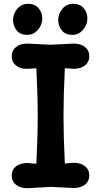

<svg xmlns="http://www.w3.org/2000/svg" viewBox="-20 -986 530 1013"><path d="M125 -756 247 -750 369 -756Q406 -756 428.5 -738Q451 -720 451 -689.5Q451 -659 428.5 -641Q406 -623 369 -623L322 -626Q315 -478 315 -374.5Q315 -271 322 -123Q358 -127 369 -127Q406 -127 428.5 -109Q451 -91 451 -60.5Q451 -30 428.5 -12Q406 6 369 6L247 0L125 7Q87 7 64.5 -11Q42 -29 42 -60Q42 -91 64.5 -108.5Q87 -126 125 -126L172 -122Q179 -270 179 -374Q179 -478 172 -626Q142 -623 114.5 -623Q87 -623 64.5 -640.5Q42 -658 42 -689Q42 -720 64.5 -738Q87 -756 125 -756ZM366.5 -966Q401 -966 421 -943.5Q441 -921 441 -888Q441 -855 418 -828.5Q395 -802 360.5 -802Q326 -802 306.5 -825Q287 -848 287 -881Q287 -914 309.5 -940Q332 -966 366.5 -966ZM128.5 -966Q163 -966 183 -943.5Q203 -921 203 -888Q203 -855 180 -828.5Q157 -802 122.5 -802Q88 -802 68.5 -825Q49 -848 49 -881Q49 -914 71.5 -940Q94 -966 128.5 -966Z"/></svg>

Font: Delius Unicase
Style: Bold
Weight: 700
Designer: Natalia Raices
Foundry: Natalia Raices
Version: Version 1.001